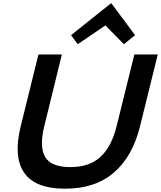

<svg xmlns="http://www.w3.org/2000/svg" viewBox="-20 -1143 984 1173"><path d="M943.8 -810.1 835.9 -373Q790 -186.5 675.5 -88.4Q561 9.8 377.9 9.8Q194.3 9.8 127.4 -88.1Q60.5 -186 106.9 -373L214.8 -810.1H357.9L251 -374Q219.2 -247.6 255.4 -184.8Q291.5 -122.1 410.2 -122.1Q526.9 -122.1 594.5 -185.1Q662.1 -248 692.9 -374L800.8 -810.1ZM660.2 -1123 805.2 -928.2 736.8 -873 624 -987.8 455.1 -873 414.1 -928.2 658.2 -1123Z"/></svg>

Font: Sinkin Sans 600 SemiBold Italic
Style: Regular
Weight: 600
Italic angle: -112°
Designer: Keith Bates
Foundry: K-Type
Version: Sinkin Sans (version 1.0)  by Keith Bates   •   © 2014   www